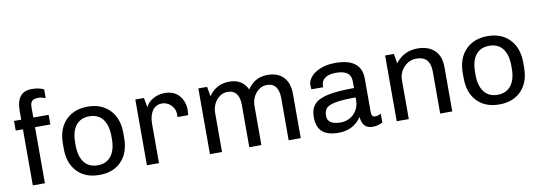

<svg xmlns="http://www.w3.org/2000/svg" viewBox="-57 -1094 4129 1470"><g transform="rotate(-10 2008.0 -359.0)"><path d="M316 -709V-640Q286 -653 265 -653Q225 -653 211 -638.5Q197 -624 197 -590V-511H316V-436H197V0H103V-436H47V-511H103V-580Q103 -728 222 -728Q279 -728 316 -709Z M855 -274V-237Q855 -122 792 -56Q729 10 620 10Q511 10 448 -56Q385 -122 385 -237V-274Q385 -389 449 -455Q513 -521 620 -521Q727 -521 791 -455Q855 -389 855 -274ZM479 -265V-246Q479 -159 515.5 -112Q552 -65 620 -65Q686 -65 723.5 -111.5Q761 -158 761 -246V-265Q761 -352 724.5 -399Q688 -446 620 -446Q553 -446 516 -400Q479 -354 479 -265Z M1371 -361 1368 -323H1285V-345Q1285 -375 1270 -398Q1255 -421 1232 -433.5Q1209 -446 1186 -446Q1138 -446 1111 -408Q1084 -370 1084 -305V0H990V-511H1057L1071 -435Q1077 -455 1098 -475Q1119 -495 1150.5 -508Q1182 -521 1220 -521Q1291 -521 1331 -475.5Q1371 -430 1371 -361Z M2186 -344V0H2092V-327Q2092 -446 2000 -446Q1968 -446 1940.5 -427Q1913 -408 1896.5 -375.5Q1880 -343 1880 -304V0H1786V-327Q1786 -446 1694 -446Q1662 -446 1634.5 -427Q1607 -408 1590.5 -375.5Q1574 -343 1574 -304V0H1480V-511H1548L1561 -436Q1619 -521 1722 -521Q1823 -521 1862 -436Q1896 -484 1935 -502.5Q1974 -521 2019 -521Q2098 -521 2142 -475Q2186 -429 2186 -344Z M2748 -365V-100Q2748 -82 2756 -73.5Q2764 -65 2776 -65Q2799 -65 2822 -79V-10Q2788 10 2745 10Q2702 10 2681 -14.5Q2660 -39 2658 -82Q2596 10 2479 10Q2395 10 2353.5 -26.5Q2312 -63 2312 -142Q2312 -204 2344 -239.5Q2376 -275 2450 -291Q2524 -307 2654 -307V-354Q2654 -405 2624 -425.5Q2594 -446 2537 -446Q2483 -446 2453 -425Q2423 -404 2423 -366V-354H2331Q2329 -368 2329 -387Q2329 -422 2357 -453Q2385 -484 2433 -502.5Q2481 -521 2539 -521H2548Q2649 -521 2698.5 -481Q2748 -441 2748 -365ZM2406 -134Q2406 -65 2511 -65Q2548 -65 2581 -83.5Q2614 -102 2634 -136Q2654 -170 2654 -214V-234Q2549 -234 2495.5 -223.5Q2442 -213 2424 -192Q2406 -171 2406 -134Z M3364 -344V0H3270V-327Q3270 -446 3162 -446Q3126 -446 3095 -427Q3064 -408 3045 -375.5Q3026 -343 3026 -304V0H2932V-511H3000L3013 -436Q3077 -521 3184 -521Q3268 -521 3316 -476Q3364 -431 3364 -344Z M3964 -274V-237Q3964 -122 3901 -56Q3838 10 3729 10Q3620 10 3557 -56Q3494 -122 3494 -237V-274Q3494 -389 3558 -455Q3622 -521 3729 -521Q3836 -521 3900 -455Q3964 -389 3964 -274ZM3588 -265V-246Q3588 -159 3624.5 -112Q3661 -65 3729 -65Q3795 -65 3832.5 -111.5Q3870 -158 3870 -246V-265Q3870 -352 3833.5 -399Q3797 -446 3729 -446Q3662 -446 3625 -400Q3588 -354 3588 -265Z"/></g></svg>

Font: Chivo
Style: Regular
Weight: 400
Designer: Hector Gatti
Foundry: Omnibus-Type
Version: Version 1.003